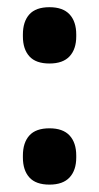

<svg xmlns="http://www.w3.org/2000/svg" viewBox="-20 -488 268 520"><path d="M114 12Q77 12 59.5 -7.5Q42 -27 42 -61.5V-66.5Q42 -101.5 59.5 -121Q77 -140.5 114 -140.5Q150.5 -140.5 168.5 -121Q186.5 -101.5 186.5 -66.5V-61.5Q186.5 -27 168.5 -7.5Q150.5 12 114 12ZM114 -316Q77 -316 59.5 -335.5Q42 -355 42 -389.5V-394.5Q42 -429.5 59.5 -449Q77 -468.5 114 -468.5Q150.5 -468.5 168.5 -449Q186.5 -429.5 186.5 -394.5V-389.5Q186.5 -355 168.5 -335.5Q150.5 -316 114 -316Z"/></svg>

Font: Anek Telugu Medium SemiBold
Style: Regular
Weight: 600
Version: Version 1.003